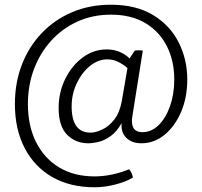

<svg xmlns="http://www.w3.org/2000/svg" viewBox="-20 -656 855 812"><path d="M494 -124V-135Q474 -99 448 -80.5Q422 -62 397 -56Q372 -50 353 -50Q300 -50 264 -86Q228 -122 228 -199Q228 -266 256 -322.5Q284 -379 330 -413Q376 -447 431 -447Q488 -447 528 -409L550 -442Q554 -443 558 -443Q562 -443 567 -443Q572 -443 576 -443Q580 -443 584 -442L540 -166Q539 -161 538.5 -155Q538 -149 538 -144Q538 -97 582 -97Q620 -97 650.5 -126.5Q681 -156 699 -207Q717 -258 717 -320Q717 -399 685.5 -461Q654 -523 594.5 -558.5Q535 -594 449 -594Q372 -594 308 -565Q244 -536 197 -484.5Q150 -433 124 -364.5Q98 -296 98 -216Q98 -123 133 -54Q168 15 231 52.5Q294 90 380 90Q451 90 526 60Q539 75 542 95Q512 113 467 124.5Q422 136 380 136Q277 136 201.5 93Q126 50 84.5 -29.5Q43 -109 43 -216Q43 -306 72.5 -382.5Q102 -459 156.5 -516Q211 -573 285 -604.5Q359 -636 449 -636Q556 -636 628 -592Q700 -548 736 -476Q772 -404 772 -320Q772 -244 746 -183Q720 -122 676 -86Q632 -50 578 -50Q540 -50 517 -70.5Q494 -91 494 -124ZM495 -228 519 -368Q504 -382 481.5 -393.5Q459 -405 434 -405Q395 -405 360.5 -377Q326 -349 304.5 -303.5Q283 -258 283 -206Q283 -95 363 -95Q384 -95 412 -108Q440 -121 463 -150Q486 -179 495 -228Z"/></svg>

Font: Scope One
Style: Regular
Weight: 400
Designer: Dalton Maag Ltd
Foundry: Dalton Maag Ltd
Version: Version 1.001; ttfautohint (v1.4.1) -l 11 -r 50 -G 50 -x 14 